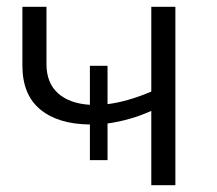

<svg xmlns="http://www.w3.org/2000/svg" viewBox="-20 -546 639 566"><path d="M497 -526V0H426V-219Q363 -191 297 -182V-74H245V-179Q151 -180 98.5 -223.5Q46 -267 46 -353V-526H117V-357Q117 -302 150.5 -271.5Q184 -241 245 -237V-352H297V-239Q355 -246 426 -276V-526Z"/></svg>

Font: Montserrat-Regular
Style: Regular
Weight: 400
Version: Version 7.200